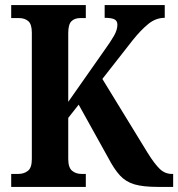

<svg xmlns="http://www.w3.org/2000/svg" viewBox="-20 -734 700 754"><path d="M24 0V-51H52Q74 -51 89.5 -63Q105 -75 105 -109V-606Q105 -639 91 -651Q77 -663 55 -663H24V-714H317V-663H295Q273 -663 260.5 -650.5Q248 -638 248 -604V-334L389 -535Q415 -571 428 -594Q441 -617 441 -637Q441 -652 429.5 -658Q418 -664 391 -664V-714H627V-664Q592 -664 562.5 -640Q533 -616 501 -576L382 -424L559 -135Q587 -90 607.5 -70.5Q628 -51 655 -51H660V0H600Q542 0 508 -10Q474 -20 451 -45Q428 -70 404 -116L289 -323L248 -271V-110Q248 -76 263 -63.5Q278 -51 300 -51H317V0Z"/></svg>

Font: Noto Serif Khmer Condensed
Style: Bold
Weight: 700
Width: 3
Designer: Danh Hong and the Monotype Design Team
Foundry: Monotype Imaging Inc.
Version: Version 2.004; ttfautohint (v1.8.4.7-5d5b)